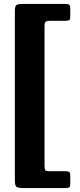

<svg xmlns="http://www.w3.org/2000/svg" viewBox="-20 -800 405 970"><path d="M94.5 -780H307Q323.5 -780 329.2 -776.5Q335 -773 335 -755.5V-718.5Q335 -704.5 331.5 -699.8Q328 -695 313.5 -695H238.5Q220 -695 212.5 -691.5Q205 -688 205 -668.5V37Q205 55 209.2 60Q213.5 65 231.5 65H309.5Q325.5 65 330.2 69Q335 73 335 89.5V126Q335 142 330.8 146Q326.5 150 310.5 150H97.5Q71.5 150 63.2 143.8Q55 137.5 55 109V-741.5Q55 -766.5 61.5 -773.2Q68 -780 94.5 -780Z"/></svg>

Font: Besley
Style: Bold
Weight: 700
Designer: Owen Earl
Foundry: indestructible type*
Version: Version 2.001; ttfautohint (v1.8.3)